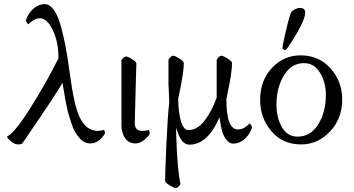

<svg xmlns="http://www.w3.org/2000/svg" viewBox="-20 -700 1734 941"><path d="M321.3 -345.7Q341.8 -188.5 368.2 -129.9Q401.4 -58.6 458 -58.6Q476.6 -58.6 486.3 -63.5Q494.1 -60.5 494.1 -50.8Q494.1 -50.8 494.1 -44.9Q463.9 2.9 422.9 2.9Q407.2 2.9 393.6 -3.9Q379.9 -10.7 368.7 -24.4Q357.4 -38.1 348.1 -53.2Q338.9 -68.4 331.5 -91.3Q324.2 -114.3 318.4 -132.3Q312.5 -150.4 307.1 -176.8Q301.8 -203.1 298.8 -219.2Q295.9 -235.4 292 -260.7Q288.1 -286.1 286.1 -294.9Q266.6 -254.9 87.9 4.9Q78.1 7.8 67.4 7.8Q51.8 7.8 33.2 -7.8Q14.6 -23.4 14.6 -31.2Q48.8 -44.9 125.5 -165.5Q202.1 -286.1 266.6 -414.1Q266.6 -494.1 238.8 -552.2Q210.9 -610.4 175.8 -610.4Q159.2 -610.4 143.1 -600.6Q127 -590.8 120.1 -581.1Q116.2 -581.1 110.4 -590.8Q107.4 -596.7 107.4 -601.6Q117.2 -633.8 143.1 -656.7Q168.9 -679.7 198.2 -679.7Q224.6 -679.7 245.6 -648.9Q266.6 -618.2 281.2 -561Q295.9 -503.9 304.2 -456.5Q312.5 -409.2 321.3 -345.7Z M644.5 2.9Q611.3 2.9 593.3 -22.5Q575.2 -47.9 575.2 -86.9V-406.2Q586.9 -422.9 599.6 -422.9Q606.4 -422.9 627.4 -410.2Q648.4 -397.5 648.4 -387.7Q647.5 -353.5 644.5 -254.4Q641.6 -155.3 640.6 -98.6Q639.6 -58.6 675.8 -58.6Q700.2 -58.6 707 -63.5Q713.9 -58.6 713.9 -46.9Q713.9 -38.1 690.9 -17.6Q668 2.9 644.5 2.9Z M909.2 8.8Q902.3 8.8 896.5 7.3Q890.6 5.9 885.3 2Q879.9 -2 876.5 -4.9Q873 -7.8 868.7 -15.1Q864.3 -22.5 861.8 -25.9Q859.4 -29.3 856 -38.6Q852.5 -47.9 851.6 -50.3Q850.6 -52.7 846.7 -63Q842.8 -73.2 842.8 -74.2Q842.8 -73.2 844.2 -22.5Q845.7 28.3 850.1 89.8Q854.5 151.4 864.3 202.1Q852.5 221.7 840.8 221.7Q832 221.7 810.5 208Q789.1 194.3 789.1 185.5Q789.1 154.3 795.4 9.8Q801.8 -134.8 809.6 -199.2Q809.6 -210.9 807.6 -245.6Q805.7 -280.3 805.7 -291V-407.2Q817.4 -426.8 829.1 -426.8Q837.9 -426.8 859.4 -413.1Q880.9 -399.4 880.9 -390.6Q880.9 -345.7 858.4 -240.2L853.5 -217.8Q853.5 -153.3 866.2 -107.9Q878.9 -62.5 903.3 -62.5Q948.2 -62.5 983.9 -110.4Q1019.5 -158.2 1042 -221.7V-291V-407.2Q1053.7 -426.8 1065.4 -426.8Q1074.2 -426.8 1095.7 -413.1Q1117.2 -399.4 1117.2 -390.6Q1117.2 -345.7 1094.7 -240.2L1089.8 -217.8Q1087.9 -65.4 1146.5 -65.4Q1163.1 -65.4 1179.2 -75.2Q1195.3 -85 1202.1 -94.7Q1206.1 -94.7 1211.9 -85Q1214.8 -79.1 1214.8 -74.2Q1205.1 -42 1179.2 -19Q1153.3 3.9 1124 3.9Q1102.5 3.9 1087.4 -17.6Q1072.3 -39.1 1066.9 -62.5Q1061.5 -85.9 1055.7 -125Q998 8.8 909.2 8.8Z M1450.2 -661.1Q1475.6 -661.1 1475.6 -638.7Q1475.6 -606.4 1432.1 -532.7Q1388.7 -459 1378.9 -455.1H1376Q1373 -455.1 1368.7 -458Q1364.3 -460.9 1364.3 -463.9Q1364.3 -473.6 1378.4 -536.6Q1392.6 -599.6 1405.3 -636.7Q1408.2 -644.5 1422.9 -652.8Q1437.5 -661.1 1450.2 -661.1ZM1577.1 -234.4Q1577.1 -296.9 1548.3 -343.8Q1519.5 -390.6 1469.7 -390.6Q1408.2 -390.6 1371.6 -330.6Q1335 -270.5 1335 -186.5Q1335 -123 1361.8 -76.7Q1388.7 -30.3 1438.5 -30.3Q1502 -30.3 1539.6 -90.3Q1577.1 -150.4 1577.1 -234.4ZM1453.1 -428.7Q1543.9 -428.7 1600.6 -364.3Q1657.2 -299.8 1657.2 -212.9Q1657.2 -119.1 1597.7 -55.7Q1538.1 7.8 1456.1 7.8Q1365.2 7.8 1310.1 -57.1Q1254.9 -122.1 1254.9 -210Q1254.9 -305.7 1313 -367.2Q1371.1 -428.7 1453.1 -428.7Z"/></svg>

Font: Crimson Text
Style: Regular
Weight: 400
Version: Version 0.13